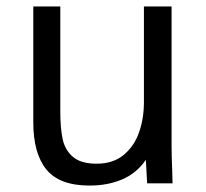

<svg xmlns="http://www.w3.org/2000/svg" viewBox="-20 -570 640 597"><path d="M83.5 -190V-550H167.5V-224Q167.5 -171.5 174.8 -137.5Q182 -103.5 206.8 -82.2Q231.5 -61 280.5 -61Q331.5 -61 364.5 -88.2Q397.5 -115.5 412.5 -158.8Q427.5 -202 427.5 -252V-550H513.5V-119Q513.5 -86 515.5 -38Q515.5 -27 516.5 0H437.5L433.5 -73Q405 -31.5 360 -12.2Q315 7 258.5 7Q165 7 124.2 -43Q83.5 -93 83.5 -190Z"/></svg>

Font: JuliaMono
Style: Regular
Weight: 400
Monospace: yes
Designer: cormullion
Foundry: corm
Version: Version 0.055; ttfautohint (v1.8.4)